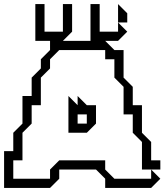

<svg xmlns="http://www.w3.org/2000/svg" viewBox="-20 -920 805 940"><path d="M360 -315H405V-360H360ZM0 0V-180H45V-270L90 -315V-450H135V-540L180 -585V-630L225 -675V-720H495L540 -675H585V-540L630 -495V-405H675V-270L720 -225V-135H765V-90H675V-225L630 -270V-360H585V-495L540 -540V-630H495V-675H270L225 -630V-585L180 -540V-405H135V-315L90 -270V-135H45V-45H225V-90L270 -135H495V-90L540 -45H720V-90L765 -45L720 0H495V-45L450 -90H270V-45L225 0ZM315 -270V-450L360 -405V-450L405 -405H450V-315L405 -270ZM558 -810V-900L603 -855V-810ZM423 -720V-900H468V-765H558V-810L603 -765L558 -720ZM153 -720V-900H198V-765H288V-900H333V-765L288 -720Z"/></svg>

Font: Rubik Iso
Style: Regular
Weight: 400
Designer: Hubert and Fischer, NaN
Foundry: Hubert and Fischer, NaN
Version: Version 2.200